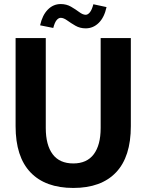

<svg xmlns="http://www.w3.org/2000/svg" viewBox="-20 -916 724 948"><path d="M342 12Q204 12 130.5 -65Q57 -142 57 -293V-728H206V-284Q206 -200 240 -154.5Q274 -109 342 -109Q409 -109 443 -154.5Q477 -200 477 -284V-728H626V-293Q626 -142 553 -65Q480 12 342 12ZM441 -895 506 -881Q495 -830 467.5 -803Q440 -776 403 -776Q375 -776 352.5 -789Q330 -802 312 -815Q294 -828 280 -828Q269 -828 259.5 -816.5Q250 -805 243 -778L178 -791Q189 -841 216 -868.5Q243 -896 280 -896Q308 -896 330.5 -883Q353 -870 371 -856.5Q389 -843 403 -843Q414 -843 424 -855.5Q434 -868 441 -895Z"/></svg>

Font: Murecho SemiBold
Style: Regular
Weight: 600
Designer: Neil Summerour
Foundry: Positype
Version: Version 1.010; ttfautohint (v1.8.3)